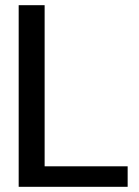

<svg xmlns="http://www.w3.org/2000/svg" viewBox="-20 -720 534 740"><path d="M52 0V-700H152V-79H472V0Z"/></svg>

Font: DM Sans 36pt Medium
Style: Regular
Weight: 500
Designer: Colophon Foundry, Jonny Pinhorn
Foundry: Colophon Foundry
Version: Version 4.004;gftools[0.9.30]